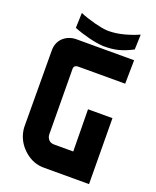

<svg xmlns="http://www.w3.org/2000/svg" viewBox="-158 -963 860 1056"><g transform="rotate(20 272.0 -435.5)"><path d="M229 0Q170 0 122 -39Q72 -80 57 -139Q55 -149 53.5 -157Q52 -165 52 -173L50 -621Q50 -667 80 -696Q112 -725 158 -725H494L492 -587H219Q190 -587 192 -561L195 -182Q195 -177 196 -173Q205 -139 240 -139H351L348 -385H491L494 0ZM135 -871Q154 -863 176.5 -855.5Q199 -848 222 -842Q245 -836 266.5 -832Q288 -828 306 -828Q349 -828 396 -840.5Q443 -853 480 -870L477 -782Q454 -770 434 -762Q414 -754 394.5 -749Q375 -744 354 -742Q333 -740 309 -740Q271 -742 222.5 -754Q174 -766 132 -783Z"/></g></svg>

Font: Covid19
Style: Regular
Weight: 400
Designer: Peter Wiegel
Foundry: (c) CAT - Ing. Peter Wiegel.  for Rudolf Maass + Partner GmbH
Version: Version 001.000